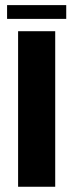

<svg xmlns="http://www.w3.org/2000/svg" viewBox="-20 -712 296 732"><path d="M7 -640H232.5V-692.5H7ZM49 0H190.5V-593H49Z"/></svg>

Font: Anybody UltraCondensed Thin SemiBold
Style: Regular
Weight: 600
Version: Version 1.111